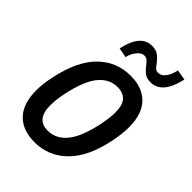

<svg xmlns="http://www.w3.org/2000/svg" viewBox="-208 -786 889 889"><g transform="rotate(45 236.0 -341.5)"><path d="M22 -165Q22 -209 34 -263Q62 -394 127 -458Q192 -522 284 -522Q361 -522 404 -478Q447 -434 447 -347Q447 -303 435 -246Q408 -117 342.5 -53Q277 11 186 11Q108 11 65 -33.5Q22 -78 22 -165ZM343 -263Q354 -318 354 -350Q354 -399 334.5 -420.5Q315 -442 278 -442Q225 -442 187 -396.5Q149 -351 127 -246Q117 -199 117 -162Q117 -70 191 -70Q245 -70 283 -115.5Q321 -161 343 -263ZM301 -606Q290 -620 282 -626.5Q274 -633 263 -633Q245 -633 228.5 -613.5Q212 -594 206 -566L158 -575Q182 -690 256 -690Q282 -690 297 -679Q312 -668 328 -648Q337 -634 344.5 -627.5Q352 -621 363 -621Q384 -621 399 -641Q414 -661 421 -694L472 -685Q445 -565 370 -565Q345 -565 330 -576Q315 -587 301 -606Z"/></g></svg>

Font: Decalotype Medium Italic
Style: Regular
Weight: 500
Italic angle: -12°
Designer: Alfredo Marco Pradil
Foundry: Alfredo Marco Pradil
Version: Version 1.0